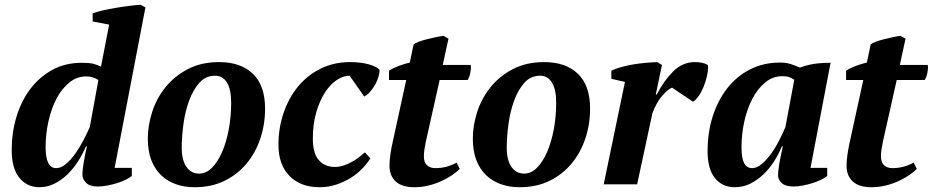

<svg xmlns="http://www.w3.org/2000/svg" viewBox="-20 -772 3906 804"><path d="M340 -159Q325 -124 304.5 -93Q284 -62 259.5 -39Q235 -16 206 -2Q177 12 145 12Q94 12 61.5 -27Q29 -66 29 -145Q29 -216 48.5 -281.5Q68 -347 105.5 -397.5Q143 -448 197.5 -478.5Q252 -509 322 -509Q355 -509 370.5 -505Q386 -501 403 -493L437 -669L368 -682V-716Q383 -722 409 -728Q435 -734 464.5 -739Q494 -744 522.5 -747.5Q551 -751 569 -752L589 -741L460 -69H532V-35Q522 -27 505.5 -19Q489 -11 469.5 -5Q450 1 429 5Q408 9 390 9Q355 9 340 -7Q325 -23 325 -40Q325 -57 330 -89Q335 -121 344 -159ZM215 -68Q236 -68 256.5 -85.5Q277 -103 295.5 -129Q314 -155 329.5 -185Q345 -215 356 -240L392 -437Q379 -445 367.5 -448.5Q356 -452 340 -452Q302 -452 270.5 -426.5Q239 -401 217 -359.5Q195 -318 183 -264.5Q171 -211 171 -155Q171 -68 215 -68Z M881 -455Q841 -455 814.5 -425Q788 -395 771.5 -349.5Q755 -304 748 -251Q741 -198 741 -153Q741 -102 760.5 -73.5Q780 -45 814 -45Q843 -45 867.5 -69.5Q892 -94 910 -135.5Q928 -177 938 -230.5Q948 -284 948 -342Q948 -397 930.5 -426Q913 -455 881 -455ZM599 -192Q599 -246 617 -302.5Q635 -359 672 -405.5Q709 -452 765.5 -482Q822 -512 898 -512Q988 -512 1039 -463Q1090 -414 1090 -317Q1090 -251 1070 -191.5Q1050 -132 1012 -86.5Q974 -41 919.5 -14.5Q865 12 795 12Q753 12 717 -0.5Q681 -13 654.5 -38.5Q628 -64 613.5 -102Q599 -140 599 -192Z M1531 -109Q1518 -88 1497 -66Q1476 -44 1448.5 -27Q1421 -10 1388 1Q1355 12 1318 12Q1239 12 1192.5 -35Q1146 -82 1146 -166Q1146 -236 1167.5 -299Q1189 -362 1228 -409.5Q1267 -457 1322.5 -484.5Q1378 -512 1446 -512Q1491 -512 1524.5 -502.5Q1558 -493 1569 -480Q1570 -469 1565.5 -452.5Q1561 -436 1552 -419.5Q1543 -403 1530.5 -388.5Q1518 -374 1505 -368L1444 -455Q1417 -455 1389.5 -436.5Q1362 -418 1340 -383.5Q1318 -349 1304 -300.5Q1290 -252 1290 -191Q1290 -130 1315 -101.5Q1340 -73 1382 -73Q1402 -73 1420.5 -79.5Q1439 -86 1455 -95Q1471 -104 1484.5 -114.5Q1498 -125 1508 -134Z M1609 -476Q1628 -488 1651 -496.5Q1674 -505 1696 -510L1712 -586Q1719 -592 1734 -597.5Q1749 -603 1767 -607.5Q1785 -612 1803.5 -616Q1822 -620 1837 -622L1858 -610L1834 -500H1951Q1952 -496 1952 -490Q1952 -481 1949 -465Q1946 -449 1938 -437H1821L1763 -178Q1759 -159 1757 -144.5Q1755 -130 1755 -118Q1755 -92 1768 -80Q1781 -68 1803 -68Q1828 -68 1850 -74Q1872 -80 1892 -91L1905 -65Q1893 -52 1873 -38.5Q1853 -25 1828 -13.5Q1803 -2 1774 5Q1745 12 1715 12Q1663 12 1637 -12Q1611 -36 1611 -78Q1611 -101 1615 -127Q1619 -153 1623 -171L1681 -437H1609Z M2242 -455Q2202 -455 2175.5 -425Q2149 -395 2132.5 -349.5Q2116 -304 2109 -251Q2102 -198 2102 -153Q2102 -102 2121.5 -73.5Q2141 -45 2175 -45Q2204 -45 2228.5 -69.5Q2253 -94 2271 -135.5Q2289 -177 2299 -230.5Q2309 -284 2309 -342Q2309 -397 2291.5 -426Q2274 -455 2242 -455ZM1960 -192Q1960 -246 1978 -302.5Q1996 -359 2033 -405.5Q2070 -452 2126.5 -482Q2183 -512 2259 -512Q2349 -512 2400 -463Q2451 -414 2451 -317Q2451 -251 2431 -191.5Q2411 -132 2373 -86.5Q2335 -41 2280.5 -14.5Q2226 12 2156 12Q2114 12 2078 -0.5Q2042 -13 2015.5 -38.5Q1989 -64 1974.5 -102Q1960 -140 1960 -192Z M2794 -405Q2775 -397 2751.5 -369Q2728 -341 2712 -298L2648 0H2508L2597 -429L2540 -442V-476Q2557 -484 2579.5 -490.5Q2602 -497 2627.5 -501.5Q2653 -506 2680 -508.5Q2707 -511 2732 -512L2752 -500L2726 -376H2730Q2760 -434 2799 -473Q2838 -512 2890 -512Q2904 -512 2918 -509.5Q2932 -507 2944 -500Q2945 -494 2945 -489Q2945 -473 2940 -451.5Q2935 -430 2926 -408Q2917 -386 2905 -369Q2893 -352 2882 -346Z M3254 -159Q3241 -127 3221.5 -96.5Q3202 -66 3177 -42Q3152 -18 3122 -3Q3092 12 3057 12Q3005 12 2974 -26Q2943 -64 2943 -139Q2943 -217 2964.5 -284.5Q2986 -352 3025.5 -402.5Q3065 -453 3121 -481.5Q3177 -510 3246 -510Q3272 -510 3290.5 -504Q3309 -498 3330 -489Q3356 -499 3386 -504Q3416 -509 3458 -509L3374 -69H3444V-35Q3434 -27 3417.5 -19Q3401 -11 3381.5 -5Q3362 1 3341.5 5Q3321 9 3303 9Q3268 9 3253 -6Q3238 -21 3238 -37Q3238 -55 3243 -84.5Q3248 -114 3258 -159ZM3130 -68Q3149 -68 3169.5 -85Q3190 -102 3208.5 -127.5Q3227 -153 3242.5 -183.5Q3258 -214 3269 -240L3306 -438Q3294 -446 3283.5 -449.5Q3273 -453 3256 -453Q3216 -453 3184 -426.5Q3152 -400 3130 -357.5Q3108 -315 3096.5 -262Q3085 -209 3085 -156Q3085 -110 3096 -89Q3107 -68 3130 -68Z M3523 -476Q3542 -488 3565 -496.5Q3588 -505 3610 -510L3626 -586Q3633 -592 3648 -597.5Q3663 -603 3681 -607.5Q3699 -612 3717.5 -616Q3736 -620 3751 -622L3772 -610L3748 -500H3865Q3866 -496 3866 -490Q3866 -481 3863 -465Q3860 -449 3852 -437H3735L3677 -178Q3673 -159 3671 -144.5Q3669 -130 3669 -118Q3669 -92 3682 -80Q3695 -68 3717 -68Q3742 -68 3764 -74Q3786 -80 3806 -91L3819 -65Q3807 -52 3787 -38.5Q3767 -25 3742 -13.5Q3717 -2 3688 5Q3659 12 3629 12Q3577 12 3551 -12Q3525 -36 3525 -78Q3525 -101 3529 -127Q3533 -153 3537 -171L3595 -437H3523Z"/></svg>

Font: PTSerif
Style: Bold Italic
Weight: 700
Italic angle: -12°
Designer: A.Korolkova, O.Umpeleva, V.Yefimov
Foundry: ParaType Ltd
Version: Version 1.000W OFL; ttfautohint (v1.2) -l 8 -r 50 -G 200 -x 